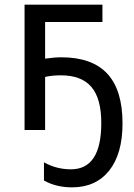

<svg xmlns="http://www.w3.org/2000/svg" viewBox="-20 -556 573 821"><path d="M288.1 245.1Q219.7 245.1 168 215.8V138.2Q221.7 168 283.2 168Q413.1 168 413.1 -29.8Q413.1 -134.8 370.8 -184.3Q328.6 -233.9 240.2 -233.9Q202.1 -233.9 172.9 -227.1V0H85V-536.1H418V-461.9H172.9V-305.2Q212.9 -311 242.2 -311Q373.5 -311 438.7 -241Q503.9 -170.9 503.9 -28.8Q503.9 102.1 446.8 173.6Q389.6 245.1 288.1 245.1Z"/></svg>

Font: NotoPenekeko
Style: Regular
Weight: 400
Designer: Monotype Design team
Foundry: Monotype Imaging Inc.
Version: Version 1.04